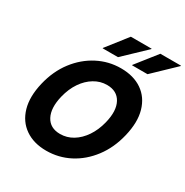

<svg xmlns="http://www.w3.org/2000/svg" viewBox="-200 -1054 1183 1226"><g transform="rotate(30 391.5 -440.5)"><path d="M308.3 10Q215.8 10 152.5 -33.8Q89.2 -77.5 66.2 -157.5Q43.3 -237.5 69.2 -345.8Q94.2 -450 152.1 -525.8Q210 -601.7 290 -643.3Q370 -685 460.8 -685Q554.2 -685 617.1 -641.7Q680 -598.3 702.9 -518.3Q725.8 -438.3 699.2 -329.2Q674.2 -225 616.2 -148.8Q558.3 -72.5 478.8 -31.2Q399.2 10 308.3 10ZM331.7 -126.7Q381.7 -126.7 425 -152.9Q468.3 -179.2 500.4 -226.7Q532.5 -274.2 548.3 -337.5Q572.5 -434.2 541.7 -491.2Q510.8 -548.3 436.7 -548.3Q387.5 -548.3 343.8 -522.1Q300 -495.8 267.9 -448.8Q235.8 -401.7 220 -337.5Q196.7 -241.7 227.1 -184.2Q257.5 -126.7 331.7 -126.7ZM510.8 -736.7 511.7 -740 630.8 -890.8H783.3L782.5 -887.5L625 -736.7ZM294.2 -736.7 295 -740 413.3 -890.8H566.7L565.8 -887.5L407.5 -736.7Z"/></g></svg>

Font: Funnel Sans ExtraBold
Style: Italic
Weight: 800
Italic angle: -14.036°
Version: Version 1.000; Beta; Release 5; Build 24; ttfautohint (v1.8.